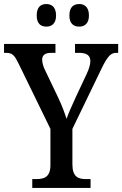

<svg xmlns="http://www.w3.org/2000/svg" viewBox="-22 -932 606 952"><path d="M371 -800C396 -800 419 -814 419 -855C419 -898 396 -912 371 -912C344 -912 322 -898 322 -855C322 -814 344 -800 371 -800ZM208 -800C233 -800 256 -814 256 -855C256 -898 233 -912 208 -912C181 -912 160 -898 160 -855C160 -814 181 -800 208 -800ZM138 0H427V-44H404C367 -44 337 -54 337 -117V-293L482 -593C511 -653 528 -670 554 -670H564V-714H350V-670H370C405 -670 426 -659 426 -629C426 -614 420 -591 408 -566L355 -453C336 -411 318 -372 308 -343C298 -374 285 -409 266 -449L202 -583C194 -598 187 -620 187 -636C187 -655 198 -670 231 -670H253V-714H-2V-670H9C40 -670 51 -656 70 -617L228 -293V-113C228 -54 197 -44 158 -44H138Z"/></svg>

Font: Noto Serif Myanmar Condensed Medium
Style: Regular
Weight: 500
Width: 3
Designer: Ben Mitchell and the Monotype Design Team
Foundry: Monotype Imaging Inc.
Version: Version 2.106